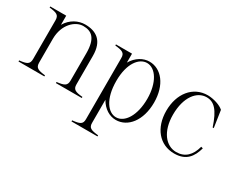

<svg xmlns="http://www.w3.org/2000/svg" viewBox="-94 -913 1862 1511"><g transform="rotate(30 837.0 -157.5)"><path d="M506 -74V-331C506 -469 431 -515 331 -515C271 -515 205 -484 166 -417V-500H21V-490C87 -483 111 -474 111 -426V-74C111 -26 86 -17 21 -10V0H256V-10C191 -17 166 -26 166 -74V-291C167 -421 251 -497 324 -497C399 -497 451 -460 451 -323V-74C451 -27 426 -18 361 -10V0H596V-10C530 -16 505 -26 506 -74Z M618 190V200H854V190C787 183 763 174 764 126V-81C801 -16 857 16 913 16C1021 16 1107 -89 1107 -253C1107 -413 1023 -515 916 -515C860 -515 802 -483 764 -419V-500H618V-490C685 -483 709 -474 708 -426V126C709 174 685 183 618 190ZM904 -3C834 -3 764 -86 764 -253C764 -415 834 -496 904 -496C982 -496 1046 -399 1046 -252C1046 -100 982 -3 904 -3Z M1443 15C1551 15 1595 -47 1619 -133L1602 -138C1579 -51 1530 -3 1451 -3C1358 -3 1283 -93 1283 -246C1283 -406 1357 -497 1445 -497C1513 -497 1559 -451 1604 -314H1614L1591 -467C1562 -494 1500 -514 1446 -515C1310 -515 1222 -401 1222 -246C1222 -92 1309 15 1443 15Z"/></g></svg>

Font: Sprat Condensed Light
Style: Regular
Weight: 300
Width: 3
Designer: Ethan Nakache
Foundry: Collletttivo
Version: Version 2.000;Glyphs 3.2 (3217)